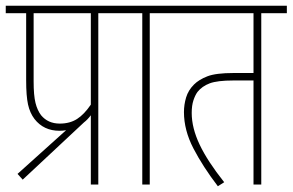

<svg xmlns="http://www.w3.org/2000/svg" viewBox="-20 -642 1018 668"><path d="M41 -37 210 -189Q199 -187 187 -187Q132 -187 100 -228Q84 -249 77.5 -278.5Q71 -308 71 -363V-596H0V-622H411V-596H322V0H296V-241Q285 -226 272 -216L59 -17ZM296 -596H97V-359Q97 -310 103.5 -284Q110 -258 123 -241Q147 -212 188 -212Q223 -212 248 -228Q273 -244 296 -278Z M501 -596V0H475V-596H399V-622H590V-596Z M889 -596V0H862V-362H792Q736 -362 709.5 -352Q683 -342 667 -322Q659 -311 653 -293Q647 -275 647 -249Q647 -197 674.5 -139Q702 -81 760 -8L738 6Q686 -62 653 -125.5Q620 -189 620 -252Q620 -278 627.5 -303Q635 -328 655 -348Q672 -365 701.5 -376.5Q731 -388 793 -388H862V-596H578V-622H978V-596Z"/></svg>

Font: Noto Sans ExtraCondensed Thin
Style: Regular
Weight: 100
Width: 2
Designer: Monotype Design Team
Foundry: Monotype Imaging Inc.
Version: Version 2.013; ttfautohint (v1.8.4.7-5d5b)